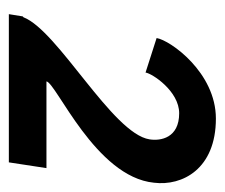

<svg xmlns="http://www.w3.org/2000/svg" viewBox="-57 -451 508 434"><g transform="rotate(90 197.0 -234.0)"><path d="M12 0H347L360 -85H164C167 -107 380 -196 393 -328C401 -392 362 -468 248 -468C144 -468 71 -365 66 -334L144 -309C146 -324 186 -385 236 -385C292 -385 299 -343 295 -318C282 -234 49 -111 19 -33C17 -32 17 -31 17 -31Z"/></g></svg>

Font: Rabbid Highway Sign II Hop
Style: Obl
Weight: 400
Foundry: Cannot Into Space Fonts
Version: Version 0.277